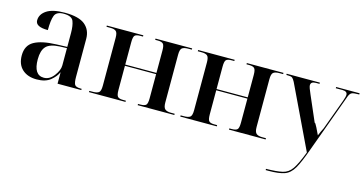

<svg xmlns="http://www.w3.org/2000/svg" viewBox="-80 -905 2833 1493"><g transform="rotate(15 1337.0 -159.0)"><path d="M209 10Q280 10 320 -23Q360 -56 374 -90H376V0H567V-10H560Q520 -10 510.5 -27Q501 -44 501 -88V-394Q501 -466 451.5 -507Q402 -548 289 -548Q191 -548 143 -516Q95 -484 95 -435Q95 -383 195 -383Q195 -463 209.5 -500.5Q224 -538 282 -538Q347 -538 361 -502.5Q375 -467 375 -409V-296L289 -293Q169 -289 109.5 -255Q50 -221 50 -141Q50 -69 93 -29.5Q136 10 209 10ZM260 -17Q178 -17 178 -144Q178 -214 208 -247Q238 -280 317 -284L375 -286V-147Q375 -108 340.5 -62.5Q306 -17 260 -17Z M629 0H923V-10H899Q870 -10 858 -21.5Q846 -33 846 -76V-270H1097V-76Q1097 -33 1085 -21.5Q1073 -10 1039 -10H1021V0H1316V-10H1285Q1253 -10 1238 -23Q1223 -36 1223 -76V-460Q1223 -502 1237.5 -514Q1252 -526 1288 -526H1316V-536H1021V-526H1042Q1073 -526 1085 -514Q1097 -502 1097 -461V-280H846V-460Q846 -502 857 -514Q868 -526 902 -526H923V-536H629V-526H661Q692 -526 706 -514Q720 -502 720 -461V-76Q720 -33 705.5 -21.5Q691 -10 654 -10H629Z M1364 0H1658V-10H1634Q1605 -10 1593 -21.5Q1581 -33 1581 -76V-270H1832V-76Q1832 -33 1820 -21.5Q1808 -10 1774 -10H1756V0H2051V-10H2020Q1988 -10 1973 -23Q1958 -36 1958 -76V-460Q1958 -502 1972.5 -514Q1987 -526 2023 -526H2051V-536H1756V-526H1777Q1808 -526 1820 -514Q1832 -502 1832 -461V-280H1581V-460Q1581 -502 1592 -514Q1603 -526 1637 -526H1658V-536H1364V-526H1396Q1427 -526 1441 -514Q1455 -502 1455 -461V-76Q1455 -33 1440.5 -21.5Q1426 -10 1389 -10H1364Z M2113 230H2137Q2219 230 2264 214Q2309 198 2339 146Q2369 94 2407 -14L2581 -490Q2591 -514 2605.5 -520Q2620 -526 2659 -526H2664V-536H2475V-526H2529Q2568 -526 2568 -497Q2568 -482 2555 -446L2465 -201Q2456 -182 2450 -170.5Q2444 -159 2435 -136Q2425 -158 2407.5 -193Q2390 -228 2386 -224L2298 -427Q2274 -480 2274 -496Q2274 -526 2314 -526H2344V-536H2077V-526H2090Q2115 -526 2124.5 -519Q2134 -512 2146 -489L2387 15Q2350 112 2320.5 155Q2291 198 2245 208.5Q2199 219 2113 220Z"/></g></svg>

Font: Noto Serif Display Semi
Style: Regular
Weight: 600
Designer: Monotype Design Team
Foundry: Monotype Imaging Inc.
Version: Version 1.900